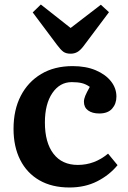

<svg xmlns="http://www.w3.org/2000/svg" viewBox="-20 -817 566 851"><path d="M288 14Q210 14 154.5 -18Q99 -50 69.5 -108.5Q40 -167 40 -246Q40 -330 72 -392Q104 -454 162.5 -489Q221 -524 302 -524Q361 -524 404.5 -505.5Q448 -487 472 -456.5Q496 -426 496 -389Q496 -357 477 -335.5Q458 -314 420 -314Q389 -314 370.5 -327.5Q352 -341 352 -366Q352 -378 358 -392.5Q364 -407 378 -432Q361 -444 343 -448.5Q325 -453 298 -453Q245 -453 212 -404.5Q179 -356 179 -274Q179 -185 217 -135.5Q255 -86 325 -86Q399 -86 459 -136L501 -85Q465 -41 411 -13.5Q357 14 288 14ZM293 -579Q273 -579 261 -587.5Q249 -596 232 -619L125 -762L161 -797L293 -693L427 -796L463 -763L349 -611Q335 -593 322 -586Q309 -579 293 -579Z"/></svg>

Font: Literata SemiBold
Style: Regular
Weight: 600
Designer: Latin by Veronika Burian and Jose Scaglione. Greek by Irene Vlachou. Cyrillic by Vera Evstafieva.
Foundry: TypeTogether
Version: Version 3.103; ttfautohint (v1.8.4.7-5d5b);gftools[0.9.29]